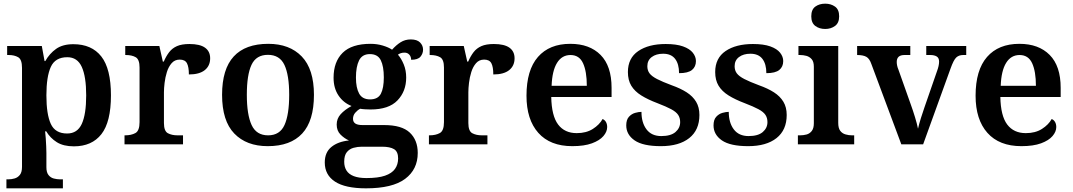

<svg xmlns="http://www.w3.org/2000/svg" viewBox="-20 -787 5849 1047"><path d="M15 240V191H25Q43 191 60 186Q77 181 88.5 166.5Q100 152 100 123V-417Q100 -463 79 -475Q58 -487 28 -487H19V-536H208L223 -454H227Q250 -495 286 -520.5Q322 -546 380 -546Q480 -546 532.5 -479Q585 -412 585 -267Q585 -122 533 -55.5Q481 11 383 11Q326 11 290 -11.5Q254 -34 232 -71H226Q228 -56 229.5 -33Q231 -10 232 11.5Q233 33 233 47V125Q233 153 244.5 167.5Q256 182 273.5 186.5Q291 191 307 191H323V240ZM346 -59Q402 -59 426 -111.5Q450 -164 450 -267Q450 -369 426 -422Q402 -475 347 -475Q281 -475 257 -422Q233 -369 233 -267Q233 -164 257 -111.5Q281 -59 346 -59Z M659 0V-49H662Q696 -49 718.5 -61.5Q741 -74 741 -121V-419Q741 -463 720 -475Q699 -487 666 -487H663V-536H849L868 -451H873Q886 -481 902.5 -502.5Q919 -524 945 -535.5Q971 -547 1013 -547Q1070 -547 1098 -527Q1126 -507 1126 -469Q1126 -428 1096.5 -404.5Q1067 -381 1010 -381Q1010 -422 999.5 -442Q989 -462 960 -462Q933 -462 916 -442.5Q899 -423 890 -394Q881 -365 877.5 -335Q874 -305 874 -284V-116Q874 -72 895.5 -60.5Q917 -49 948 -49H978V0Z M1440 10Q1324 10 1257.5 -59Q1191 -128 1191 -270Q1191 -410 1254.5 -479Q1318 -548 1443 -548Q1559 -548 1625.5 -479Q1692 -410 1692 -270Q1692 -128 1628 -59Q1564 10 1440 10ZM1442 -49Q1506 -49 1531.5 -105.5Q1557 -162 1557 -270Q1557 -378 1531 -433Q1505 -488 1441 -488Q1377 -488 1351.5 -433.5Q1326 -379 1326 -270Q1326 -162 1352 -105.5Q1378 -49 1442 -49Z M1976 240Q1863 240 1807 203.5Q1751 167 1751 99Q1751 44 1787 14.5Q1823 -15 1883 -21Q1858 -32 1837 -53Q1816 -74 1816 -108Q1816 -140 1837.5 -164Q1859 -188 1897 -209Q1853 -226 1826 -266Q1799 -306 1799 -363Q1799 -450 1848.5 -499Q1898 -548 2001 -548Q2036 -548 2067.5 -538.5Q2099 -529 2118 -516Q2140 -541 2164.5 -556.5Q2189 -572 2220 -572Q2254 -572 2270.5 -555.5Q2287 -539 2287 -516Q2287 -495 2273 -478Q2259 -461 2222 -461Q2222 -478 2212 -489Q2202 -500 2186 -500Q2165 -500 2150 -489Q2169 -467 2182 -435Q2195 -403 2195 -364Q2195 -289 2147.5 -239.5Q2100 -190 2001 -190Q1989 -190 1971.5 -191Q1954 -192 1944 -194Q1929 -186 1917 -172Q1905 -158 1905 -139Q1905 -122 1917.5 -113.5Q1930 -105 1957 -105H2075Q2171 -105 2214.5 -64Q2258 -23 2258 47Q2258 137 2189 188.5Q2120 240 1976 240ZM1978 184Q2042 184 2079.5 171Q2117 158 2134 134Q2151 110 2151 77Q2151 40 2129 26.5Q2107 13 2063 13H1953Q1930 13 1908 19Q1886 25 1871.5 42.5Q1857 60 1857 95Q1857 123 1869.5 143Q1882 163 1909 173.5Q1936 184 1978 184ZM1998 -245Q2041 -245 2057 -276Q2073 -307 2073 -365Q2073 -425 2056.5 -458.5Q2040 -492 1997 -492Q1955 -492 1938 -457.5Q1921 -423 1921 -364Q1921 -308 1938.5 -276.5Q1956 -245 1998 -245Z M2319 0V-49H2322Q2356 -49 2378.5 -61.5Q2401 -74 2401 -121V-419Q2401 -463 2380 -475Q2359 -487 2326 -487H2323V-536H2509L2528 -451H2533Q2546 -481 2562.5 -502.5Q2579 -524 2605 -535.5Q2631 -547 2673 -547Q2730 -547 2758 -527Q2786 -507 2786 -469Q2786 -428 2756.5 -404.5Q2727 -381 2670 -381Q2670 -422 2659.5 -442Q2649 -462 2620 -462Q2593 -462 2576 -442.5Q2559 -423 2550 -394Q2541 -365 2537.5 -335Q2534 -305 2534 -284V-116Q2534 -72 2555.5 -60.5Q2577 -49 2608 -49H2638V0Z M3101 10Q2980 10 2915.5 -62.5Q2851 -135 2851 -265Q2851 -405 2913.5 -476.5Q2976 -548 3090 -548Q3195 -548 3255 -487.5Q3315 -427 3315 -308V-258H2986Q2988 -155 3023.5 -108Q3059 -61 3125 -61Q3177 -61 3213 -84Q3249 -107 3266 -138Q3278 -133 3284.5 -121.5Q3291 -110 3291 -94Q3291 -69 3270.5 -45Q3250 -21 3208 -5.5Q3166 10 3101 10ZM3180 -319Q3180 -397 3159.5 -442Q3139 -487 3091 -487Q3044 -487 3017.5 -444Q2991 -401 2988 -319Z M3584 10Q3486 10 3440.5 -21.5Q3395 -53 3395 -103Q3395 -134 3409.5 -150Q3424 -166 3443.5 -171.5Q3463 -177 3478 -177Q3478 -118 3505.5 -81.5Q3533 -45 3586 -45Q3638 -45 3663.5 -67Q3689 -89 3689 -121Q3689 -144 3678 -160.5Q3667 -177 3640 -191.5Q3613 -206 3566 -224Q3513 -244 3477 -266.5Q3441 -289 3422.5 -319.5Q3404 -350 3404 -394Q3404 -470 3460.5 -508.5Q3517 -547 3610 -547Q3668 -547 3704.5 -534Q3741 -521 3758 -499.5Q3775 -478 3775 -454Q3775 -423 3753.5 -405.5Q3732 -388 3683 -388Q3683 -438 3661.5 -466Q3640 -494 3596 -494Q3558 -494 3534 -476Q3510 -458 3510 -426Q3510 -403 3522 -387Q3534 -371 3563 -356Q3592 -341 3643 -322Q3691 -305 3724.5 -283.5Q3758 -262 3776 -232Q3794 -202 3794 -160Q3794 -78 3738.5 -34Q3683 10 3584 10Z M4060 10Q3962 10 3916.5 -21.5Q3871 -53 3871 -103Q3871 -134 3885.5 -150Q3900 -166 3919.5 -171.5Q3939 -177 3954 -177Q3954 -118 3981.5 -81.5Q4009 -45 4062 -45Q4114 -45 4139.5 -67Q4165 -89 4165 -121Q4165 -144 4154 -160.5Q4143 -177 4116 -191.5Q4089 -206 4042 -224Q3989 -244 3953 -266.5Q3917 -289 3898.5 -319.5Q3880 -350 3880 -394Q3880 -470 3936.5 -508.5Q3993 -547 4086 -547Q4144 -547 4180.5 -534Q4217 -521 4234 -499.5Q4251 -478 4251 -454Q4251 -423 4229.5 -405.5Q4208 -388 4159 -388Q4159 -438 4137.5 -466Q4116 -494 4072 -494Q4034 -494 4010 -476Q3986 -458 3986 -426Q3986 -403 3998 -387Q4010 -371 4039 -356Q4068 -341 4119 -322Q4167 -305 4200.5 -283.5Q4234 -262 4252 -232Q4270 -202 4270 -160Q4270 -78 4214.5 -34Q4159 10 4060 10Z M4331 0V-49H4343Q4361 -49 4378 -53.5Q4395 -58 4406.5 -72.5Q4418 -87 4418 -115V-423Q4418 -451 4406 -464.5Q4394 -478 4377 -482.5Q4360 -487 4343 -487H4334V-536H4551V-117Q4551 -88 4562 -73.5Q4573 -59 4591 -54Q4609 -49 4625 -49H4638V0ZM4480 -629Q4448 -629 4426 -645.5Q4404 -662 4404 -698Q4404 -735 4426 -751Q4448 -767 4480 -767Q4511 -767 4533.5 -751Q4556 -735 4556 -698Q4556 -662 4533.5 -645.5Q4511 -629 4480 -629Z M4732 -437Q4722 -467 4704.5 -477Q4687 -487 4654 -487V-536H4944V-487H4912Q4870 -487 4870 -449Q4870 -439 4872.5 -428Q4875 -417 4879 -408L4946 -219Q4958 -186 4969.5 -148.5Q4981 -111 4986 -85Q4991 -108 5001.5 -142Q5012 -176 5021 -201L5090 -400Q5095 -413 5098 -426.5Q5101 -440 5101 -451Q5101 -471 5088 -479Q5075 -487 5053 -487H5031V-536H5249V-487H5232Q5209 -487 5194.5 -473.5Q5180 -460 5163 -412L5014 0H4895Z M5550 10Q5429 10 5364.5 -62.5Q5300 -135 5300 -265Q5300 -405 5362.5 -476.5Q5425 -548 5539 -548Q5644 -548 5704 -487.5Q5764 -427 5764 -308V-258H5435Q5437 -155 5472.5 -108Q5508 -61 5574 -61Q5626 -61 5662 -84Q5698 -107 5715 -138Q5727 -133 5733.5 -121.5Q5740 -110 5740 -94Q5740 -69 5719.5 -45Q5699 -21 5657 -5.5Q5615 10 5550 10ZM5629 -319Q5629 -397 5608.5 -442Q5588 -487 5540 -487Q5493 -487 5466.5 -444Q5440 -401 5437 -319Z"/></svg>

Font: Noto Serif Khojki SemiBold
Style: Regular
Weight: 600
Version: Version 2.003